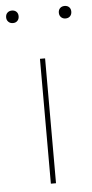

<svg xmlns="http://www.w3.org/2000/svg" viewBox="-78 -716 357 748"><g transform="rotate(-5 100.5 -342.5)"><path d="M110.4 0H90.3V-488.3H110.4ZM203.6 -636.2Q192.9 -636.2 186 -643.1Q179.2 -649.9 179.2 -660.6Q179.2 -671.9 186 -678.5Q192.9 -685.1 203.6 -685.1Q214.8 -685.1 221.4 -678.5Q228 -671.9 228 -661.1Q228 -649.9 221.4 -643.1Q214.8 -636.2 203.6 -636.2ZM-2 -636.2Q-13.2 -636.2 -20 -643.1Q-26.9 -649.9 -26.9 -660.6Q-26.9 -671.9 -20 -678.5Q-13.2 -685.1 -2.4 -685.1Q8.8 -685.1 15.4 -678.5Q22 -671.9 22 -661.1Q22 -649.9 15.4 -643.1Q8.8 -636.2 -2 -636.2Z"/></g></svg>

Font: Kumbh Sans Thin
Style: Regular
Weight: 250
Version: Version 1.004